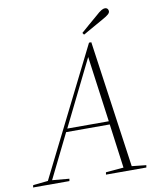

<svg xmlns="http://www.w3.org/2000/svg" viewBox="-126 -916 819 988"><g transform="rotate(-10 284.0 -422.0)"><path d="M192 -268 362 -612 409 -268ZM-34 0H156L158 -12L69 -20L183 -251H411L442 -20L349 -12L347 0H558L560 -12L485 -20L391 -684H379L47 -20L-31 -12ZM354 -739 361 -729C397 -749 433 -770 469 -790C498 -806 508 -815 508 -826C508 -835 502 -844 490 -844C479 -844 466 -837 441 -814C412 -790 383 -764 354 -739Z"/></g></svg>

Font: Source Serif 4 Display Light
Style: Italic
Weight: 300
Italic angle: -12°
Designer: Frank Grießhammer
Foundry: Adobe Systems Incorporated
Version: Version 4.004;hotconv 1.0.117;makeotfexe 2.5.65602